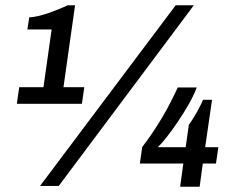

<svg xmlns="http://www.w3.org/2000/svg" viewBox="-20 -706 911 729"><path d="M44 -312 53 -375H145L176 -594H84L91 -640Q122 -642 161.5 -655.5Q201 -669 237 -686H265L221 -375H300L291 -312ZM132 0 647 -686H716L203 0ZM664 3 676 -85H511L520 -148Q538 -171 557 -199Q576 -227 594 -257Q612 -287 627.5 -317.5Q643 -348 655 -374H727Q716 -344 696.5 -310Q677 -276 655 -243.5Q633 -211 613 -185.5Q593 -160 579 -147H685L697 -232Q707 -246 717 -262.5Q727 -279 736 -296Q745 -313 751 -327H785L759 -147H809L800 -85H750L738 3Z"/></svg>

Font: Chivo Medium SemiBold
Style: Italic
Weight: 600
Italic angle: -8.05°
Version: Version 2.002